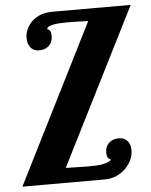

<svg xmlns="http://www.w3.org/2000/svg" viewBox="-53 -794 659 839"><g transform="rotate(-5 276.0 -375.0)"><path d="M360.8 -695.8Q345.7 -695.8 321.3 -697.3Q289.1 -698.2 271 -698.2Q229.5 -698.2 207.5 -693.8Q179.2 -688 179.2 -675.8Q184.6 -675.8 190.4 -668.9Q195.8 -662.1 195.8 -644Q195.8 -614.7 175.3 -599.1Q159.2 -586.9 137.2 -586.9Q110.4 -586.9 97.2 -606Q85.9 -621.1 85.9 -646Q85.9 -665 94.2 -683.6Q102.5 -702.1 117.7 -717.3Q151.9 -750 209 -750H551.8L207 -64.9Q218.8 -64.9 252.9 -64Q287.1 -63 303.2 -63Q347.2 -63 368.2 -66.9Q383.3 -69.8 393.1 -74Q402.8 -78.1 407.2 -85Q401.9 -85 395.5 -91.3Q389.2 -97.7 389.2 -116.2Q389.2 -145.5 409.2 -161.1Q424.3 -173.8 449.2 -173.8Q474.6 -173.8 488.8 -155.8Q500 -140.1 500 -116.2Q500 -96.7 491 -76.2Q481.9 -55.7 465.8 -39.1Q448.2 -21 424.3 -10.5Q400.4 0 372.1 0H11.2Z"/></g></svg>

Font: Pattaya
Style: Regular
Weight: 400
Designer: Pablo Impallari / Thai characters Designed by Thanarat Vachiruckul and Suppakit Chalermlarp
Foundry: Pablo Impallari
Version: Version 2.001